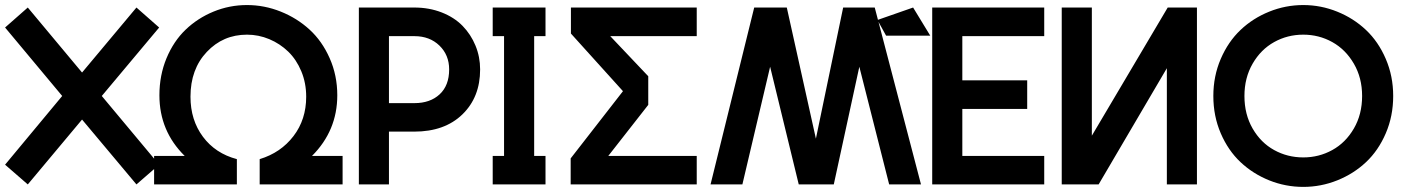

<svg xmlns="http://www.w3.org/2000/svg" viewBox="-25 -730 5549 760"><path d="M85 0 -4.9 -78.1 221.2 -350.1 -4.9 -621.1 85 -700.2 299.8 -442.9 515.1 -700.2 605 -621.1 377.9 -350.1 605 -78.1 515.1 0 299.8 -256.8Z M912.6 0H585V-112.8H706.1Q606 -211.4 606 -353Q606 -431.6 634 -499.3Q662.1 -566.9 709.7 -612.5Q757.3 -658.2 820.3 -684.1Q883.3 -710 952.6 -710Q1021.5 -710 1086.2 -684.1Q1150.9 -658.2 1200.4 -612.8Q1250 -567.4 1280 -499.5Q1310.1 -431.6 1310.1 -353Q1310.1 -212.9 1210 -112.8H1331.1V0H1002.9V-100.1Q1086.4 -125.5 1136.7 -191.2Q1187 -256.8 1187 -347.2Q1187 -401.4 1167.7 -447.8Q1148.4 -494.1 1116 -525.6Q1083.5 -557.1 1041 -575Q998.5 -592.8 952.6 -592.8Q857.9 -592.8 793.5 -524.4Q729 -456.1 729 -347.2Q729 -254.9 778.3 -188.7Q827.6 -122.6 912.6 -100.1Z M1395.5 0V-700.2H1614.7Q1673.8 -700.2 1723.6 -680.7Q1773.4 -661.1 1806.2 -627.4Q1838.9 -593.8 1857.2 -549.3Q1875.5 -504.9 1875.5 -455.1Q1875.5 -345.2 1805.2 -277.1Q1734.9 -209 1614.7 -209H1514.6V0ZM1514.6 -321.8H1615.7Q1677.7 -321.8 1715.3 -356.7Q1752.9 -391.6 1752.9 -455.1Q1752.9 -512.2 1714.4 -549.6Q1675.8 -586.9 1615.7 -586.9H1514.6Z M1925.3 0V-112.8H1970.2V-586.9H1925.3V-700.2H2134.3V-586.9H2089.4V-112.8H2134.3V0Z M2390.6 -586.9 2541 -428.2V-314.9L2382.8 -112.8H2732.9V0H2233.9V-103L2440.9 -369.1L2234.9 -597.2V-700.2H2732.9V-586.9Z M2787.6 0 2960.4 -700.2H3089.4L3204.6 -181.2L3312.5 -700.2H3437.5L3620.6 0H3494.6L3376.5 -465.8L3275.4 0H3136.7L3023.4 -465.8L2913.6 0Z M3665 0V-700.2H4108.4V-586.9H3784.2V-412.1H4041V-298.8H3784.2V-112.8H4108.4V0ZM3448.2 -650.9 3589.4 -700.2 3657.2 -588.9H3482.4Z M4177.7 0V-700.2H4296.9V-192.9L4597.2 -700.2H4712.9V0H4593.8V-460L4323.7 0Z M5133.8 9.8Q5063.5 9.8 4999 -16.1Q4934.6 -42 4885.5 -88.1Q4836.4 -134.3 4807.1 -202.4Q4777.8 -270.5 4777.8 -350.1Q4777.8 -428.7 4807.1 -496.8Q4836.4 -564.9 4885.3 -611.3Q4934.1 -657.7 4998.8 -683.8Q5063.5 -710 5133.8 -710Q5203.6 -710 5268.3 -683.8Q5333 -657.7 5382.1 -611.3Q5431.2 -564.9 5460.4 -496.8Q5489.7 -428.7 5489.7 -350.1Q5489.7 -270.5 5460.4 -202.4Q5431.2 -134.3 5382.1 -88.1Q5333 -42 5268.3 -16.1Q5203.6 9.8 5133.8 9.8ZM4900.9 -350.1Q4900.9 -277.3 4933.3 -221.2Q4965.8 -165 5018.6 -136Q5071.3 -106.9 5133.8 -106.9Q5195.8 -106.9 5248.5 -136Q5301.3 -165 5334 -221.2Q5366.7 -277.3 5366.7 -350.1Q5366.7 -421.9 5334 -478Q5301.3 -534.2 5248.5 -563.5Q5195.8 -592.8 5133.8 -592.8Q5071.3 -592.8 5018.6 -563.5Q4965.8 -534.2 4933.3 -478Q4900.9 -421.9 4900.9 -350.1Z"/></svg>

Font: Cakra Normal
Style: Regular
Weight: 400
Designer: Lucia Kollert, Vojtech Kollert
Foundry: OoM Type
Version: Version 1.000;Glyphs 3.1.1 (3148)